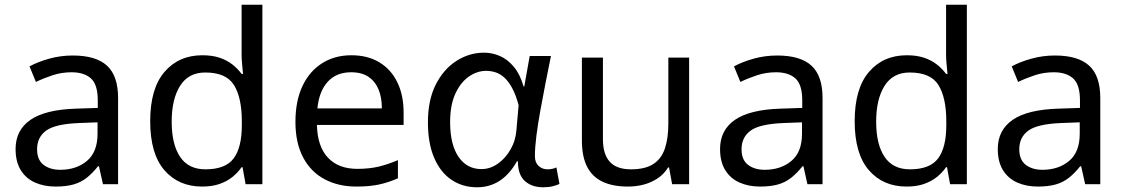

<svg xmlns="http://www.w3.org/2000/svg" viewBox="-20 -780 4760 813"><path d="M288 -545Q386 -545 433 -502Q480 -459 480 -365V0H416L399 -76H395Q372 -47 347.5 -27.5Q323 -8 291.5 1Q260 10 215 10Q167 10 128.5 -7Q90 -24 68 -59.5Q46 -95 46 -149Q46 -229 109 -272.5Q172 -316 303 -320L394 -323V-355Q394 -422 365 -448Q336 -474 283 -474Q241 -474 203 -461.5Q165 -449 132 -433L105 -499Q140 -518 188 -531.5Q236 -545 288 -545ZM314 -259Q214 -255 175.5 -227Q137 -199 137 -148Q137 -103 164.5 -82Q192 -61 235 -61Q303 -61 348 -98.5Q393 -136 393 -214V-262Z M836 10Q736 10 676 -59.5Q616 -129 616 -267Q616 -405 676.5 -475.5Q737 -546 837 -546Q879 -546 910 -535.5Q941 -525 964 -507Q987 -489 1003 -467H1009Q1008 -480 1005.5 -505.5Q1003 -531 1003 -546V-760H1091V0H1020L1007 -72H1003Q987 -49 964 -30.5Q941 -12 909.5 -1Q878 10 836 10ZM850 -63Q935 -63 969.5 -109.5Q1004 -156 1004 -250V-266Q1004 -366 971 -419.5Q938 -473 849 -473Q778 -473 742.5 -416.5Q707 -360 707 -265Q707 -169 742.5 -116Q778 -63 850 -63Z M1468 -546Q1537 -546 1586.5 -516Q1636 -486 1662.5 -431.5Q1689 -377 1689 -304V-251H1322Q1324 -160 1368.5 -112.5Q1413 -65 1493 -65Q1544 -65 1583.5 -74.5Q1623 -84 1665 -102V-25Q1624 -7 1584 1.5Q1544 10 1489 10Q1413 10 1354.5 -21Q1296 -52 1263.5 -113.5Q1231 -175 1231 -264Q1231 -352 1260.5 -415Q1290 -478 1343.5 -512Q1397 -546 1468 -546ZM1467 -474Q1404 -474 1367.5 -433.5Q1331 -393 1324 -321H1597Q1597 -367 1583 -401Q1569 -435 1540.5 -454.5Q1512 -474 1467 -474Z M2000 13Q1939 13 1892 -18.5Q1845 -50 1818.5 -111.5Q1792 -173 1792 -262Q1792 -356 1825 -421.5Q1858 -487 1912.5 -522Q1967 -557 2030 -557Q2064 -557 2096.5 -543Q2129 -529 2155.5 -497.5Q2182 -466 2197 -414H2200L2223 -543H2313Q2302 -490 2290.5 -431Q2279 -372 2268.5 -314.5Q2258 -257 2251.5 -206.5Q2245 -156 2245 -119Q2245 -92 2260.5 -77.5Q2276 -63 2299 -63Q2308 -63 2318 -65Q2328 -67 2336 -71L2349 -1Q2338 4 2321 8.5Q2304 13 2280 13Q2232 13 2202.5 -13.5Q2173 -40 2173 -97H2169Q2107 13 2000 13ZM2019 -64Q2055 -64 2087.5 -86.5Q2120 -109 2142 -147.5Q2164 -186 2167 -232L2176 -335Q2164 -379 2148.5 -407.5Q2133 -436 2115 -452Q2097 -468 2077.5 -474Q2058 -480 2039 -480Q2000 -480 1965 -455.5Q1930 -431 1908 -383Q1886 -335 1886 -263Q1886 -168 1921.5 -116Q1957 -64 2019 -64Z M2898 -536V0H2826L2813 -71H2809Q2792 -43 2765 -25Q2738 -7 2706 1.5Q2674 10 2639 10Q2575 10 2531.5 -10.5Q2488 -31 2466 -74Q2444 -117 2444 -185V-536H2533V-191Q2533 -127 2562 -95Q2591 -63 2652 -63Q2712 -63 2746.5 -85.5Q2781 -108 2795.5 -151.5Q2810 -195 2810 -257V-536Z M3271 -545Q3369 -545 3416 -502Q3463 -459 3463 -365V0H3399L3382 -76H3378Q3355 -47 3330.5 -27.5Q3306 -8 3274.5 1Q3243 10 3198 10Q3150 10 3111.5 -7Q3073 -24 3051 -59.5Q3029 -95 3029 -149Q3029 -229 3092 -272.5Q3155 -316 3286 -320L3377 -323V-355Q3377 -422 3348 -448Q3319 -474 3266 -474Q3224 -474 3186 -461.5Q3148 -449 3115 -433L3088 -499Q3123 -518 3171 -531.5Q3219 -545 3271 -545ZM3297 -259Q3197 -255 3158.5 -227Q3120 -199 3120 -148Q3120 -103 3147.5 -82Q3175 -61 3218 -61Q3286 -61 3331 -98.5Q3376 -136 3376 -214V-262Z M3819 10Q3719 10 3659 -59.5Q3599 -129 3599 -267Q3599 -405 3659.5 -475.5Q3720 -546 3820 -546Q3862 -546 3893 -535.5Q3924 -525 3947 -507Q3970 -489 3986 -467H3992Q3991 -480 3988.5 -505.5Q3986 -531 3986 -546V-760H4074V0H4003L3990 -72H3986Q3970 -49 3947 -30.5Q3924 -12 3892.5 -1Q3861 10 3819 10ZM3833 -63Q3918 -63 3952.5 -109.5Q3987 -156 3987 -250V-266Q3987 -366 3954 -419.5Q3921 -473 3832 -473Q3761 -473 3725.5 -416.5Q3690 -360 3690 -265Q3690 -169 3725.5 -116Q3761 -63 3833 -63Z M4447 -545Q4545 -545 4592 -502Q4639 -459 4639 -365V0H4575L4558 -76H4554Q4531 -47 4506.5 -27.5Q4482 -8 4450.5 1Q4419 10 4374 10Q4326 10 4287.5 -7Q4249 -24 4227 -59.5Q4205 -95 4205 -149Q4205 -229 4268 -272.5Q4331 -316 4462 -320L4553 -323V-355Q4553 -422 4524 -448Q4495 -474 4442 -474Q4400 -474 4362 -461.5Q4324 -449 4291 -433L4264 -499Q4299 -518 4347 -531.5Q4395 -545 4447 -545ZM4473 -259Q4373 -255 4334.5 -227Q4296 -199 4296 -148Q4296 -103 4323.5 -82Q4351 -61 4394 -61Q4462 -61 4507 -98.5Q4552 -136 4552 -214V-262Z"/></svg>

Font: lkorean25
Style: Book
Weight: 400
Designer: Jelle Bosma - Monotype Design Team
Foundry: Monotype Imaging Inc.
Version: Version 2.003